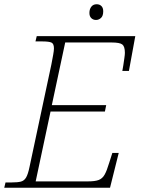

<svg xmlns="http://www.w3.org/2000/svg" viewBox="-35 -884 669 904"><path d="M-15 0 -9 -25H20Q48 -25 63.5 -29Q79 -33 88 -48.5Q97 -64 104 -98L207 -581Q212 -607 215.5 -626.5Q219 -646 219 -656Q219 -678 207.5 -683.5Q196 -689 162 -689H132L138 -714H602L572 -550H541Q543 -559 545.5 -576Q548 -593 550.5 -610Q553 -627 553 -635Q553 -665 541 -674.5Q529 -684 490 -684H272L209 -389H465L459 -359H203L133 -30H380Q412 -30 429.5 -36.5Q447 -43 457.5 -61.5Q468 -80 479 -117L494 -164H524L483 0ZM417 -790Q404 -790 395 -798.5Q386 -807 386 -823Q386 -841 395 -852.5Q404 -864 420 -864Q434 -864 442.5 -855.5Q451 -847 451 -831Q451 -809 440.5 -799.5Q430 -790 417 -790Z"/></svg>

Font: Noto Serif ExtraLight
Style: Italic
Weight: 200
Italic angle: -12°
Designer: Monotype Design Team
Foundry: Monotype Imaging Inc.
Version: Version 2.014; ttfautohint (v1.8.4.7-5d5b)